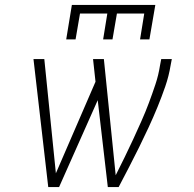

<svg xmlns="http://www.w3.org/2000/svg" viewBox="-20 -760 790 780"><path d="M249 -600 272 -740H611L587 -600H549L566 -705H455L437 -600H399L416 -705H305L287 -600ZM176 0 116 -520H160L207 -56L368 -428L358 -520H402L450 -48Q468 -84 486 -120.5Q504 -157 521 -194Q538 -231 554.5 -268Q571 -305 585 -342.5Q599 -380 611.5 -417.5Q624 -455 630 -494L635 -520H678L673 -494Q666 -451 651.5 -409Q637 -367 620 -325.5Q603 -284 584 -243Q565 -202 545 -161.5Q525 -121 504 -80.5Q483 -40 462 0H418L377 -353L220 0Z"/></svg>

Font: Iosevka Etoile XLtObl
Style: Regular
Weight: 200
Italic angle: -9°
Designer: Belleve Invis
Foundry: Belleve Invis
Version: Version 15.5.2; ttfautohint (v1.8.4)